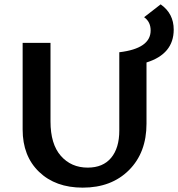

<svg xmlns="http://www.w3.org/2000/svg" viewBox="-20 -855 818 882"><path d="M778 -719Q778 -607 653 -568V-287Q653 -154 572.5 -73.5Q492 7 360 7Q235 7 159.5 -65.5Q84 -138 84 -260V-658H212V-297Q212 -193 259.5 -139Q307 -85 383 -85Q453 -85 490.5 -130Q528 -175 528 -255V-615Q672 -632 672 -715Q672 -755 642 -776L718 -835Q778 -793 778 -719Z"/></svg>

Font: EauTest
Style: Bold
Weight: 700
Designer: Christian Thalmann (Catharsis Fonts)
Version: Version 0.001;PS 000.001;hotconv 1.0.88;makeotf.lib2.5.64775